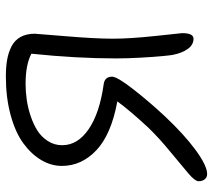

<svg xmlns="http://www.w3.org/2000/svg" viewBox="-56 -597 733 661"><g transform="rotate(-90 310.5 -266.5)"><path d="M42 80.1Q30.3 80.1 23.7 71.8Q17.1 63.5 17.1 50.8Q17.1 38.6 43.2 16.1Q69.3 -6.3 118.2 -46.4Q167 -86.4 202.1 -123Q259.3 -184.6 292 -229Q178.2 -250 124 -301Q69.8 -352.1 69.8 -419.9Q69.8 -457 90.1 -491.2Q110.4 -525.4 147.7 -552.7Q185.1 -580.1 244.9 -596.4Q304.7 -612.8 377.9 -612.8Q410.6 -612.8 435.5 -608.4Q460.4 -604 481.4 -593.3Q502.4 -582.5 513.7 -562.3Q524.9 -542 524.9 -513.2Q524.9 -509.8 516.4 -407.5Q507.8 -305.2 507.8 -244.1Q507.8 -185.5 517.3 -96.7Q526.9 -7.8 526.9 -5.9Q526.9 33.2 507.8 33.2Q486.8 33.2 472.7 13.7Q458.5 -5.9 452.1 -38.1Q450.7 -44.9 448 -72.3Q445.3 -99.6 442.6 -146.5Q439.9 -193.4 439.9 -233.9Q439.9 -369.6 456.1 -524.9Q418.5 -544.9 352.1 -544.9Q325.7 -544.9 298.1 -541Q270.5 -537.1 241.9 -527.6Q213.4 -518.1 191.4 -504.2Q169.4 -490.2 155.3 -468Q141.1 -445.8 141.1 -418.9Q141.1 -365.2 196.8 -327.4Q252.4 -289.6 352.1 -275.9Q377 -272 377 -247.1Q377 -229.5 333.7 -174.1Q290.5 -118.7 240.2 -64.9Q177.7 1.5 124 40.8Q70.3 80.1 42 80.1Z"/></g></svg>

Font: Shantell Sans Irregular Bouncy
Style: Regular
Weight: 300
Designer: Stephen Nixon, Anya Danilova, Shantell Martin
Foundry: Arrow Type
Version: Version 1.006;[9816181b4]